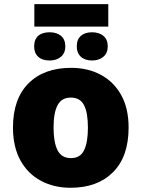

<svg xmlns="http://www.w3.org/2000/svg" viewBox="-20 -887 677 917"><path d="M594.2 -277.8Q594.2 -139.2 520 -64.7Q445.8 9.8 316.9 9.8Q237.3 9.8 175 -23.7Q112.8 -57.1 77.4 -121.3Q42 -185.5 42 -277.8Q42 -415 116.2 -489Q190.4 -563 319.8 -563Q399.4 -563 461.4 -529.8Q523.4 -496.6 558.8 -433.1Q594.2 -369.6 594.2 -277.8ZM235.8 -277.8Q235.8 -207 254.9 -169.4Q273.9 -131.8 318.8 -131.8Q363.3 -131.8 381.6 -169.4Q399.9 -207 399.9 -277.8Q399.9 -348.6 381.3 -384.8Q362.8 -420.9 317.9 -420.9Q274.4 -420.9 255.1 -384.8Q235.8 -348.6 235.8 -277.8ZM497.1 -867.2V-759.8H144V-867.2ZM216.8 -732.9Q250.5 -732.9 271.2 -715.8Q292 -698.7 292 -665Q292 -633.8 271.2 -616Q250.5 -598.1 216.8 -598.1Q181.6 -598.1 162.4 -616Q143.1 -633.8 143.1 -665Q143.1 -698.7 162.4 -715.8Q181.6 -732.9 216.8 -732.9ZM419.9 -732.9Q453.1 -732.9 473.9 -715.8Q494.6 -698.7 494.6 -665Q494.6 -633.8 473.9 -616Q453.1 -598.1 419.9 -598.1Q385.7 -598.1 366.2 -616Q346.7 -633.8 346.7 -665Q346.7 -698.7 366.2 -715.8Q385.7 -732.9 419.9 -732.9Z"/></svg>

Font: Open Sans ExtraBold
Style: Regular
Weight: 800
Designer: Monotype Design Team
Foundry: Monotype Imaging Inc.
Version: Version 3.003; ttfautohint (v1.8.4)